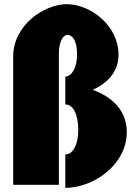

<svg xmlns="http://www.w3.org/2000/svg" viewBox="-20 -895 678 930"><path d="M296.3 15C432.8 15 594.1 -97 594.1 -255C594.1 -356 529.1 -423 429.1 -460C505.3 -494 554.1 -551 554.1 -630C554.1 -768 424.1 -872 305.3 -875C192.7 -875 43.9 -772 43.9 -622V-460V-325V0H265.2V-636C265.2 -695 287.3 -726 305.3 -726C335.9 -726 353.3 -690 353.3 -630C353.3 -567 326.9 -524 296.3 -524V-389C336.4 -389 359.1 -338 359.1 -264C359.1 -194 332.7 -147 296.3 -147Z"/></svg>

Font: Blink
Style: Wide
Weight: 400
Designer: Mew Too
Foundry: Cannot Into Space Fonts
Version: Version 001.000